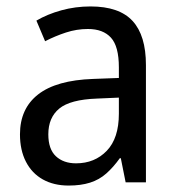

<svg xmlns="http://www.w3.org/2000/svg" viewBox="-20 -566 548 596"><path d="M261 -546Q350 -546 391.5 -501Q433 -456 433 -364V0H370L355 -75H352Q332 -47 310 -27.5Q288 -8 259.5 1Q231 10 193 10Q147 10 113 -9Q79 -28 60.5 -64Q42 -100 42 -149Q42 -229 98.5 -273Q155 -317 269 -321L349 -324V-357Q349 -422 324.5 -449Q300 -476 253 -476Q218 -476 184.5 -465Q151 -454 120 -438L93 -502Q127 -522 170.5 -534Q214 -546 261 -546ZM281 -260Q198 -257 164 -229Q130 -201 130 -149Q130 -103 153.5 -81Q177 -59 216 -59Q274 -59 311.5 -98Q349 -137 349 -213V-263Z"/></svg>

Font: Noto Sans Khmer SemiCondensed
Style: Regular
Weight: 400
Width: 4
Designer: Danh Hong and the Monotype Design Team
Foundry: Monotype Imaging Inc.
Version: Version 2.004